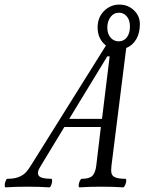

<svg xmlns="http://www.w3.org/2000/svg" viewBox="-88 -809 626 832"><path d="M-64 2.9Q-67.9 1.5 -67.6 -6.8Q-67.4 -15.1 -63.7 -24.7Q-60.1 -34.2 -56.2 -34.2Q-27.3 -34.2 -8.1 -41.5Q11.2 -48.8 23.2 -61.3Q35.2 -73.7 49.8 -98.1L371.1 -611.8Q335 -640.1 335 -689.9Q335 -733.9 363 -761.5Q391.1 -789.1 429.2 -789.1Q466.3 -789.1 492.2 -764.6Q518.1 -740.2 518.1 -704.1Q518.1 -665 502 -638.2Q485.8 -611.3 459 -601.1L395 -90.8Q392.6 -71.8 395 -59.1Q397.5 -46.4 411.6 -40.3Q425.8 -34.2 456.1 -34.2Q459.5 -32.7 459 -24.4Q458.5 -16.1 454.1 -6.6Q449.7 2.9 445.8 2.9Q402.3 0 351.1 0Q298.8 0 255.9 2.9Q252.4 1.5 252.9 -6.8Q253.4 -15.1 257.8 -24.7Q262.2 -34.2 266.1 -34.2Q299.3 -34.2 312.3 -47.1Q325.2 -60.1 329.1 -90.8L349.1 -258.8H190.9L87.9 -88.9Q70.3 -61.5 79.8 -47.9Q89.4 -34.2 134.8 -34.2Q138.2 -32.7 137.9 -24.4Q137.7 -16.1 133.8 -6.6Q129.9 2.9 126 2.9Q83 0 30.8 0Q-22.5 0 -64 2.9ZM425.8 -629.9Q449.2 -629.9 462.2 -647.7Q475.1 -665.5 475.1 -693.8Q475.1 -722.2 461.4 -738Q447.8 -753.9 428.2 -753.9Q404.8 -753.9 390.9 -735.1Q377 -716.3 377 -689.9Q377 -662.6 391.1 -646.2Q405.3 -629.9 425.8 -629.9ZM377 -564.9 211.9 -293.9H354L387.2 -564.9Z"/></svg>

Font: Junicode SmCond
Style: Italic
Weight: 400
Width: 4
Italic angle: -11°
Designer: Peter S. Baker
Version: Version 2.206